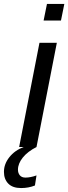

<svg xmlns="http://www.w3.org/2000/svg" viewBox="-81 -745 346 973"><path d="M26 208Q-17 208 -39 185.5Q-61 163 -61 126Q-61 86 -33.5 51.5Q-6 17 39 0H16L119 -528H207L104 0Q59 23 34.5 53.5Q10 84 10 115Q10 132 19.5 143.5Q29 155 48 155Q73 155 104 144L96 195Q64 208 26 208ZM140 -641 157 -725H245L228 -641Z"/></svg>

Font: Libra Sans Modern
Style: Italic
Weight: 400
Italic angle: -12°
Foundry: Stefan Peev, Context Ltd
Version: Version 1.000